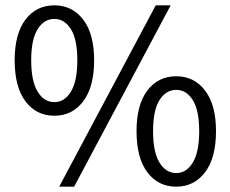

<svg xmlns="http://www.w3.org/2000/svg" viewBox="-20 -688 864 720"><path d="M184 -254Q116 -254 75.5 -308Q35 -362 35 -462Q35 -561 75.5 -614.5Q116 -668 184 -668Q251 -668 292 -614.5Q333 -561 333 -462Q333 -362 292 -308Q251 -254 184 -254ZM184 -305Q222 -305 246 -344.5Q270 -384 270 -462Q270 -540 246 -578.5Q222 -617 184 -617Q145 -617 121 -578.5Q97 -540 97 -462Q97 -384 121 -344.5Q145 -305 184 -305ZM202 12 564 -668H620L258 12ZM641 12Q573 12 532.5 -42Q492 -96 492 -196Q492 -295 532.5 -348.5Q573 -402 641 -402Q708 -402 749 -348.5Q790 -295 790 -196Q790 -96 749 -42Q708 12 641 12ZM641 -39Q679 -39 703 -78.5Q727 -118 727 -196Q727 -274 703 -312.5Q679 -351 641 -351Q602 -351 578 -312.5Q554 -274 554 -196Q554 -118 578 -78.5Q602 -39 641 -39Z"/></svg>

Font: Processing Sans Pro
Style: Regular
Weight: 400
Designer: Paul D. Hunt
Foundry: Adobe Systems Incorporated
Version: Version 2.020;PS 2.000;hotconv 1.0.86;makeotf.lib2.5.63406